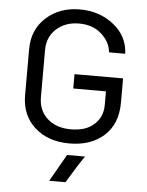

<svg xmlns="http://www.w3.org/2000/svg" viewBox="-59 -721 746 977"><g transform="rotate(5 314.0 -233.0)"><path d="M400.4 69.3Q370.1 112.3 312.5 208H229.5Q252.9 168 308.6 69.3ZM69.3 -450.2Q69.3 -549.8 137.2 -611.8Q205.1 -673.8 308.1 -674.3Q411.1 -674.8 484.4 -615.2Q554.7 -558.6 558.6 -469.7H475.6Q471.7 -521.5 426.8 -562Q381.8 -602.5 312 -602.5Q242.2 -602.5 196.3 -561.5Q150.4 -520.5 150.4 -452.1V-212.9Q150.4 -144.5 195.8 -103.5Q241.2 -62.5 315.9 -62.5Q390.6 -62.5 431.6 -98.6Q477.5 -136.7 477.5 -201.2V-270.5H310.5V-343.8H558.6V-220.7Q558.6 -111.3 491.7 -50.8Q424.8 9.8 314.9 9.8Q205.1 9.8 137.2 -51.8Q69.3 -113.3 69.3 -214.8Z"/></g></svg>

Font: BF_TEXT
Style: Regular
Weight: 400
Foundry: EA DICE
Version: Version 1.404